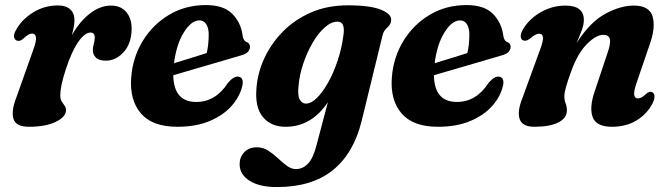

<svg xmlns="http://www.w3.org/2000/svg" viewBox="-20 -489 2637 758"><path d="M49.5 -328Q40 -329.5 36.2 -339.8Q32.5 -350 41 -366.5Q63 -409.5 108.5 -438.5Q154 -467.5 208.5 -467.5Q241 -467.5 257.5 -451.8Q274 -436 274 -409Q274 -396.5 271 -381.2Q268 -366 263.5 -350Q297 -407.5 337 -437.2Q377 -467 418 -467Q458 -467 479.8 -440Q501.5 -413 499.5 -369Q497.5 -314.5 467 -282Q436.5 -249.5 398 -249.5Q370.5 -249.5 358.5 -261.8Q346.5 -274 346.5 -290.5Q346.5 -303.5 350.2 -315.5Q354 -327.5 354 -340.5Q354 -360.5 337.5 -360.5Q315.5 -360.5 289.8 -324.8Q264 -289 239.5 -214.5Q228 -178.5 223 -154.8Q218 -131 218 -112Q218 -97.5 223.5 -88.5Q229 -79.5 234.8 -72Q240.5 -64.5 240.5 -54Q240.5 -27.5 200.2 -8Q160 11.5 94 11.5Q43 11.5 33.2 -19.8Q23.5 -51 45 -105.5L111 -291.5Q124 -326.5 122 -341.5Q120 -356.5 106.5 -356.5Q99.5 -356.5 91.8 -352Q84 -347.5 71.5 -336Q59 -325.5 49.5 -328Z M937.5 -154Q928.5 -110.5 896 -72.8Q863.5 -35 809 -11.8Q754.5 11.5 680 11.5Q581.5 11.5 536.2 -41.5Q491 -94.5 498 -183.5Q504 -262.5 543.5 -327.2Q583 -392 647.5 -430.5Q712 -469 793 -469Q863 -469 897.2 -434.2Q931.5 -399.5 938 -348Q941.5 -327 953.5 -323Q966.5 -318.5 967 -304.5Q967 -294 959.2 -284.8Q951.5 -275.5 930.5 -270Q903 -262 856.5 -248.2Q810 -234.5 758.2 -219.5Q706.5 -204.5 664 -192Q666 -86.5 754.5 -86.5Q831.5 -86.5 880 -162Q902.5 -188 919.5 -186.5Q942.5 -184.5 937.5 -154ZM767 -408.5Q735.5 -408.5 706 -361.5Q676.5 -314.5 667 -239.5Q699.5 -249.5 734.5 -260.2Q769.5 -271 796 -279.5Q803.5 -309 804 -352Q804 -378 794.5 -393.2Q785 -408.5 767 -408.5Z M1408 -12.5Q1376.5 116.5 1293.8 183Q1211 249.5 1073 249.5Q1004 249.5 965 224.5Q926 199.5 926 159Q926 131.5 944.2 112Q962.5 92.5 994 92.5Q1018.5 92.5 1038.8 105.5Q1059 118.5 1077 135.5Q1095 152.5 1112.5 165.5Q1130 178.5 1148.5 178.5Q1175.5 178.5 1196 157Q1216.5 135.5 1229.5 84.5L1274.5 -85.5Q1209.5 11.5 1107.5 11.5Q1050 11.5 1018 -26.8Q986 -65 992.5 -141.5Q997 -201 1023.5 -258.8Q1050 -316.5 1096.5 -364Q1143 -411.5 1207.8 -439.8Q1272.5 -468 1354 -468Q1442.5 -468 1485.2 -450.2Q1528 -432.5 1524 -407.5Q1522.5 -394.5 1515.8 -387.5Q1509 -380.5 1501.5 -372.5Q1494 -364.5 1490 -348.5ZM1158.5 -149Q1154.5 -110.5 1163.8 -95.2Q1173 -80 1187.5 -80Q1208.5 -80 1231.5 -102.8Q1254.5 -125.5 1275.8 -163.8Q1297 -202 1313 -249.8Q1329 -297.5 1335.5 -347.5Q1344.5 -403.5 1312.5 -403.5Q1287.5 -403.5 1261.8 -380.5Q1236 -357.5 1214 -319.8Q1192 -282 1177 -237.2Q1162 -192.5 1158.5 -149Z M1966.5 -154Q1957.5 -110.5 1925 -72.8Q1892.5 -35 1838 -11.8Q1783.5 11.5 1709 11.5Q1610.5 11.5 1565.2 -41.5Q1520 -94.5 1527 -183.5Q1533 -262.5 1572.5 -327.2Q1612 -392 1676.5 -430.5Q1741 -469 1822 -469Q1892 -469 1926.2 -434.2Q1960.5 -399.5 1967 -348Q1970.5 -327 1982.5 -323Q1995.5 -318.5 1996 -304.5Q1996 -294 1988.2 -284.8Q1980.5 -275.5 1959.5 -270Q1932 -262 1885.5 -248.2Q1839 -234.5 1787.2 -219.5Q1735.5 -204.5 1693 -192Q1695 -86.5 1783.5 -86.5Q1860.5 -86.5 1909 -162Q1931.5 -188 1948.5 -186.5Q1971.5 -184.5 1966.5 -154ZM1796 -408.5Q1764.5 -408.5 1735 -361.5Q1705.5 -314.5 1696 -239.5Q1728.5 -249.5 1763.5 -260.2Q1798.5 -271 1825 -279.5Q1832.5 -309 1833 -352Q1833 -378 1823.5 -393.2Q1814 -408.5 1796 -408.5Z M2046 -329.5Q2036.5 -332.5 2035.8 -344.8Q2035 -357 2044.5 -373Q2070 -415.5 2115.5 -441.2Q2161 -467 2212 -467Q2285 -467 2285 -410Q2285 -392 2276.5 -369Q2268 -346 2256.5 -319.5Q2309.5 -402 2369.5 -434.5Q2429.5 -467 2482 -467Q2544 -467 2556.5 -423.5Q2569 -380 2544.5 -312L2493 -161.5Q2481.5 -128 2483.8 -114.2Q2486 -100.5 2498.5 -100.5Q2505.5 -100.5 2513 -104.5Q2520.5 -108.5 2532 -119.5Q2545 -130 2554.5 -125Q2562.5 -122 2563.8 -110.2Q2565 -98.5 2555.5 -79.5Q2534 -38.5 2492.8 -13.5Q2451.5 11.5 2396.5 11.5Q2334 11.5 2320 -26.2Q2306 -64 2327 -126L2378.5 -280Q2391.5 -317 2387.8 -334.2Q2384 -351.5 2362 -351.5Q2333 -351.5 2296.5 -314.5Q2260 -277.5 2234.5 -206Q2220.5 -167.5 2214.2 -145Q2208 -122.5 2208 -108Q2208 -93.5 2213 -81Q2218 -68.5 2218 -52.5Q2218 -23 2184.5 -5.8Q2151 11.5 2090 11.5Q2042.5 11.5 2031.8 -18.2Q2021 -48 2042.5 -102L2112 -292.5Q2125.5 -328.5 2123.5 -342.2Q2121.5 -356 2108.5 -356Q2094.5 -356 2071 -335.5Q2056.5 -325 2046 -329.5Z"/></svg>

Font: Fraunces 72pt Soft
Style: Bold Italic
Weight: 700
Italic angle: -16°
Version: Version 1.000;[b76b70a41]